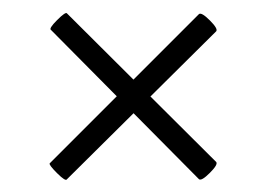

<svg xmlns="http://www.w3.org/2000/svg" viewBox="-20 -374 418 301"><path d="M58 -118 292 -352Q296 -355 309 -342Q322 -329 319 -325L85 -93Q83 -89 69.5 -102.5Q56 -116 58 -118ZM85 -353 319 -120Q322 -116 309 -103Q296 -90 292 -93L60 -327Q56 -329 69.5 -342.5Q83 -356 85 -353Z"/></svg>

Font: Cormorant Unicase Light
Style: Regular
Weight: 300
Designer: Christian Thalmann (Catharsis Fonts)
Foundry: Catharsis Fonts
Version: Version 4.000